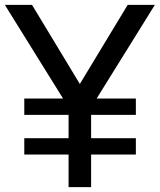

<svg xmlns="http://www.w3.org/2000/svg" viewBox="-29 -770 657 790"><path d="M230.5 -364.5 -9.1 -750H102.7L299.5 -424.5L496.4 -750H608.2L368.6 -364.5H530V-297.3H345.9V-201.4H530V-134.1H345.9V0H253.2V-134.1H70.9V-201.4H253.2V-297.3H70.9V-364.5Z"/></svg>

Font: Spartan Med
Style: Regular
Weight: 500
Designer: Matt Bailey, Mirko Velimirovic
Foundry: Matt Bailey
Version: Version 1.005